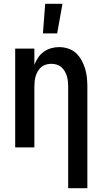

<svg xmlns="http://www.w3.org/2000/svg" viewBox="-20 -776 540 1011"><path d="M339 215V-320Q339 -334 337.5 -348Q336 -362 332 -375.5Q328 -389 320.5 -401.5Q313 -414 302.5 -423Q292 -432 278 -436Q264 -440 250 -440Q236 -440 222 -436Q208 -432 197.5 -423Q187 -414 179.5 -401.5Q172 -389 168 -375.5Q164 -362 162.5 -348Q161 -334 161 -320V0H60V-520H161V-435Q169 -455 181 -473Q193 -491 210.5 -503.5Q228 -516 249 -522Q270 -528 291 -528Q315 -528 338.5 -520.5Q362 -513 379.5 -497Q397 -481 409 -459.5Q421 -438 428 -415Q435 -392 437.5 -368Q440 -344 440 -320V215ZM206 -600 218 -756H309L281 -600Z"/></svg>

Font: Iosevka Curly Semibold
Style: Regular
Weight: 600
Monospace: yes
Designer: Belleve Invis
Foundry: Belleve Invis
Version: Version 22.1.2; ttfautohint (v1.8.4)